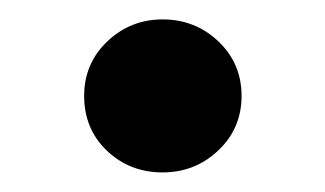

<svg xmlns="http://www.w3.org/2000/svg" viewBox="-20 -176 332 196"><path d="M65.9 -78.1Q65.9 -111.3 89.6 -133.8Q113.3 -156.2 146 -156.2Q179.2 -156.2 202.9 -133.8Q226.6 -111.3 226.6 -78.1Q226.6 -44.9 202.9 -22.5Q179.2 0 146 0Q112.3 0 89.1 -22.2Q65.9 -44.4 65.9 -78.1Z"/></svg>

Font: Vazirmatn UI SemiBold
Style: Regular
Weight: 600
Designer: Saber Rastikerdar
Foundry: Saber Rastikerdar
Version: Version 33.003